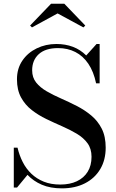

<svg xmlns="http://www.w3.org/2000/svg" viewBox="-20 -996 624 1030"><path d="M312 14.5Q250 14.5 204.5 -5Q159 -24.5 127.5 -58L71.5 10H54V-204H74Q83.5 -163 101.8 -127Q120 -91 148.2 -64Q176.5 -37 214.8 -21.5Q253 -6 303.5 -6Q355 -6 392.5 -23.8Q430 -41.5 450.5 -74.8Q471 -108 471 -155Q471 -198 449.5 -227.5Q428 -257 392 -278.5Q356 -300 313.5 -318.5Q271 -337 228.5 -357.5Q186 -378 150.2 -405.8Q114.5 -433.5 92.8 -473.5Q71 -513.5 71 -571Q71 -628 99.8 -670.5Q128.5 -713 176.8 -736.5Q225 -760 282.5 -760Q331 -760 371.2 -744.8Q411.5 -729.5 442.5 -698.5L498 -760H514.5V-549H495.5Q482.5 -611.5 454 -653.8Q425.5 -696 384.2 -717Q343 -738 291.5 -738Q223.5 -738 188 -705.5Q152.5 -673 152.5 -619Q152.5 -580 174 -553.2Q195.5 -526.5 230.5 -506.2Q265.5 -486 307.8 -467.5Q350 -449 392 -427.5Q434 -406 469.2 -376.8Q504.5 -347.5 525.8 -305.8Q547 -264 547 -204Q547 -138 517.8 -88.8Q488.5 -39.5 435.5 -12.5Q382.5 14.5 312 14.5ZM151.5 -849 141.5 -859 254 -976H325L437.5 -859L427.5 -849L289 -924Z"/></svg>

Font: Bodoni Moda 11pt Medium
Style: Regular
Weight: 500
Designer: Owen Earl
Foundry: indestructible type
Version: Version 2.004